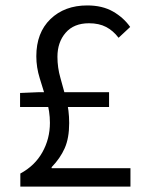

<svg xmlns="http://www.w3.org/2000/svg" viewBox="-20 -690 549 710"><path d="M55.2 0V-48.3Q108.9 -77.1 136.7 -127Q164.6 -176.8 164.6 -235.8Q164.6 -278.3 152.1 -319.1Q139.6 -359.9 127 -400.4Q114.3 -440.9 114.3 -481.9Q114.3 -568.8 166.5 -619.4Q218.8 -669.9 302.7 -669.9Q358.4 -669.9 397.7 -647.5Q437 -625 461.4 -590.3L418.5 -550.3Q398.4 -576.7 372.3 -590.3Q346.2 -604 309.1 -604Q252.9 -604 222.7 -568.8Q192.4 -533.7 192.4 -480Q192.4 -439.9 203.4 -401.9Q214.4 -363.8 225.1 -323Q235.8 -282.2 235.8 -234.9Q235.8 -179.2 219.2 -141.8Q202.6 -104.5 170.9 -71.8V-67.9H462.4V0ZM54.2 -294.4V-346.2L123.5 -349.1H383.3V-294.4Z"/></svg>

Font: Akatab
Style: Regular
Weight: 400
Designer: SIL Global
Foundry: SIL Global
Version: Version 4.100